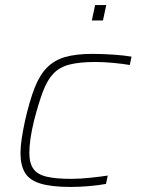

<svg xmlns="http://www.w3.org/2000/svg" viewBox="-20 -731 561 759"><path d="M260 8Q183 8 139.5 -5.5Q96 -19 78.5 -48.5Q61 -78 61 -126Q61 -152 66 -184.5Q71 -217 79 -254Q97 -333 117 -384Q137 -435 166.5 -464.5Q196 -494 239 -506Q282 -518 345 -518Q385 -518 428.5 -515Q472 -512 500 -507L493 -474Q465 -479 427 -482.5Q389 -486 357 -486Q295 -486 255.5 -476Q216 -466 191.5 -440.5Q167 -415 150 -370Q133 -325 115 -256Q105 -215 100.5 -183Q96 -151 96 -127Q96 -86 112 -63.5Q128 -41 164.5 -32.5Q201 -24 261 -24Q297 -24 339 -28.5Q381 -33 406 -37L399 -4Q373 1 334.5 4.5Q296 8 260 8ZM343 -650 356 -711H400L387 -650Z"/></svg>

Font: Saira Expanded Thin
Style: Italic
Weight: 250
Width: 7
Italic angle: -12°
Designer: Hector Gatti with collaboration of the Omnibus-Type team
Foundry: Omnibus-Type
Version: Version 1.101